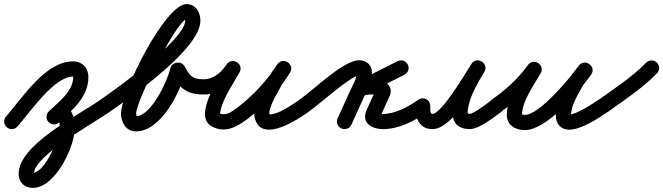

<svg xmlns="http://www.w3.org/2000/svg" viewBox="-38 -600 3274 948"><path d="M48.1 24.8C48.1 24.8 48.1 24.8 48.1 24.8C110.8 -46.3 228.9 -222 322.8 -222C323.3 -222 323.5 -221 323.5 -219.5C323.5 -148.3 250.1 -95.6 202.9 -49.9C188 -35.5 187.7 -11.8 202.1 3.1C216.5 18 240.2 18.3 255.1 3.9C255.1 3.9 255.1 3.9 255.1 3.9C319.8 -58.7 398.5 -120.6 398.5 -219.5C398.5 -264.3 368.3 -297 322.8 -297C185.7 -297 74.8 -118.8 -8.1 -24.8C-21.8 -9.3 -20.3 14.4 -4.8 28.1C10.7 41.8 34.4 40.3 48.1 24.8ZM255.1 3.9C255.1 3.9 255.1 3.9 255.1 3.9C261.9 -2.7 261.4 -3.9 262.2 -3.9C261.1 -4 260 -4.1 258.9 -4.3C256.6 -4.7 254.8 -5.5 252.8 -6.7C252.4 -6.9 248.9 -11.2 250.1 -9C255.5 1 257.1 15.3 257.1 26.6C257.1 78.2 185.6 252.7 123.7 252.7C120.9 252.7 129 261.8 129 259.1C129 169.2 412.5 16 501.5 -46.3C518.5 -58.2 522.6 -81.5 510.7 -98.5C498.8 -115.5 475.5 -119.6 458.5 -107.7C458.5 -107.7 458.5 -107.7 458.5 -107.7C340.4 -25 54 114.8 54 259.1C54 300 83.4 327.7 123.7 327.7C236.4 327.7 332.1 122.6 332.1 26.6C332.1 -16.5 315.5 -78.9 262.2 -78.9C239 -78.9 219 -65.5 202.9 -49.9C188 -35.5 187.7 -11.8 202.1 3.1C216.5 18 240.2 18.3 255.1 3.9Z M501.4 -46.2C501.4 -46.2 501.4 -46.2 501.4 -46.2C613.3 -124.1 951.5 -358.7 951.5 -498.6C951.5 -539.4 928 -579.8 882.9 -579.8C776.2 -579.8 559.4 -140.3 559.4 -39.6C559.4 3.2 584 48.8 632.2 48.8C757.8 48.8 853.2 -146.5 876.5 -246.5C880.1 -262 858.9 -266.4 838.8 -263.4C818.6 -260.5 799.6 -250.2 807.4 -236.4C846.2 -168.4 880 -133.5 966 -133.5C986.8 -133.5 1003.5 -150.3 1003.5 -171C1003.5 -191.7 986.8 -208.5 966 -208.5C907.2 -208.5 897.4 -230.1 872.6 -273.6C864.7 -287.4 849.2 -292.6 834.8 -290.5C820.4 -288.4 807.1 -279 803.5 -263.5C789.7 -204.4 710.5 -26.2 632.2 -26.2C631.6 -26.2 633.2 -26.1 633.8 -26C635.8 -25.5 638.1 -23.5 638 -23.6C636 -29.3 634.4 -33.4 634.4 -39.6C634.4 -105.7 840 -504.8 882.9 -504.8C883.8 -504.8 881.2 -505 880.4 -505.2C879 -505.6 877.6 -506.3 876.5 -507.3C872.8 -510.1 876.5 -502.8 876.5 -498.6C876.5 -405 541.1 -165.2 458.6 -107.8C441.6 -95.9 437.4 -72.6 449.2 -55.6C461.1 -38.6 484.4 -34.4 501.4 -46.2Z M955.3 -133.5C955.3 -133.5 955.3 -133.5 955.3 -133.5C970 -133.2 984.3 -133.4 998.9 -136.1C1060.9 -147.8 1108.8 -188.6 1143.2 -240.2C1156.5 -260.2 1146.3 -280.4 1129.9 -290.4C1113.5 -300.4 1090.9 -300.2 1079.2 -279.2C1042.4 -212.9 912.1 -24.5 1010 25.4C1075.5 58.8 1132.3 26.5 1184.6 -13.1C1259.6 -69.8 1345.8 -161.4 1394.1 -241.6C1406.6 -262.4 1397.8 -282.5 1382.4 -292.5C1367 -302.4 1345 -302.3 1331.2 -282.4C1316.7 -261.5 1301.1 -240.7 1288.4 -218.6C1288.4 -218.6 1288.3 -218.3 1288.1 -218C1288 -217.7 1287.8 -217.4 1287.8 -217.4C1256.1 -157 1193 -63.6 1227.6 4.1C1227.6 4.1 1227.6 4.1 1227.6 4.1C1227.6 4.1 1227.6 4.1 1227.6 4.1C1274.3 95.3 1432.2 -10.4 1483.5 -46.3C1500.5 -58.2 1504.6 -81.5 1492.7 -98.5C1480.8 -115.5 1457.5 -119.6 1440.5 -107.7C1404.4 -82.5 1335.2 -32.6 1288.8 -35.2C1286.3 -35.3 1295.5 -27.8 1294.4 -30.1C1294.4 -30.1 1294.4 -30.1 1294.4 -30.1C1294.4 -30.1 1294.4 -30.1 1294.4 -30.1C1279.2 -59.7 1336.8 -149.4 1354.2 -182.6C1354.2 -182.6 1354 -182.3 1353.9 -182C1353.7 -181.7 1353.6 -181.4 1353.6 -181.4C1365.1 -201.6 1379.5 -220.5 1392.8 -239.6C1406.6 -259.4 1397.1 -280 1381.1 -290.4C1365 -300.8 1342.4 -301.1 1329.9 -280.4C1286.4 -208.3 1206.7 -123.9 1139.4 -72.9C1113 -53 1078.7 -23.8 1044 -41.4C1044.7 -40.9 1045.4 -40.4 1046.1 -39.9C1050.7 -35.6 1046.4 -39.4 1048.8 -36C1048.8 -36.3 1048.8 -36.5 1048.7 -36.7C1048.4 -42.1 1049.2 -47.3 1050.4 -52.6C1065.3 -119.6 1111.3 -182.5 1144.8 -242.8C1156.4 -263.7 1147.1 -283.5 1131.5 -293C1115.9 -302.5 1094.1 -301.8 1080.8 -281.8C1057.8 -247.3 1026.9 -217.7 985.1 -209.9C975.6 -208.1 966.3 -208.3 956.7 -208.5C936 -208.9 918.9 -192.5 918.5 -171.7C918.1 -151 934.5 -133.9 955.3 -133.5Z M1483.3 -46.2C1483.3 -46.2 1483.3 -46.2 1483.3 -46.2C1539.5 -85 1694.8 -227.5 1736 -227.5C1737.1 -227.5 1725.3 -236.7 1725 -237.2C1724.4 -238.4 1723.7 -242.3 1723.7 -241C1723.7 -211 1701.3 -175 1688.9 -147.5C1668.9 -103.5 1648.9 -59.5 1628.9 -15.5C1620.3 3.3 1628.6 25.6 1647.5 34.1C1666.3 42.7 1688.6 34.4 1697.1 15.5C1717.1 -28.5 1737.1 -72.5 1757.1 -116.5C1774.6 -155 1798.7 -198 1798.7 -241C1798.7 -277.7 1772.4 -302.5 1736 -302.5C1656.7 -302.5 1514.7 -159.1 1440.7 -107.8C1423.6 -96.1 1419.4 -72.7 1431.2 -55.7C1442.9 -38.6 1466.3 -34.4 1483.3 -46.2ZM1975.5 -281.4C1966.2 -299.9 1943.6 -307.3 1925.1 -298C1856.8 -263.5 1788.5 -229.1 1720.1 -194.6C1699.6 -184.3 1695.7 -163.6 1702.3 -147.2C1709 -130.7 1726.2 -118.5 1748.1 -125.4C1766.5 -131 1784.3 -134.3 1803.6 -133.5C1803.6 -133.5 1804.2 -133.5 1804.8 -133.5C1805.4 -133.5 1806 -133.5 1806 -133.5C1807.7 -133.6 1823.6 -131.5 1823.8 -131.6C1824.6 -131.9 1819.1 -135.1 1817.2 -140C1815.6 -143.9 1815.1 -148.1 1815.9 -152.2C1816.1 -153.5 1817.6 -157 1817 -155.8C1817 -155.8 1817 -155.8 1816.9 -155.7C1816.9 -155.6 1816.8 -155.5 1816.8 -155.5C1802.4 -123.5 1787.9 -91.5 1773.4 -59.5C1773.4 -59.5 1773.4 -59.6 1773.5 -59.7C1773.5 -59.8 1773.6 -59.8 1773.6 -59.8C1742.6 6.5 1796.6 37.5 1854 37.5C1931 37.5 2009.2 -3.1 2070.6 -46.3C2087.5 -58.3 2091.6 -81.7 2079.7 -98.6C2067.7 -115.5 2044.3 -119.6 2027.4 -107.7C2027.4 -107.7 2027.4 -107.7 2027.4 -107.7C1979.4 -73.8 1914.7 -37.5 1854 -37.5C1846.7 -37.5 1838.8 -37.4 1831.7 -39.6C1829.6 -40.2 1835.2 -37 1836.5 -35.2C1841 -28.9 1837.8 -20.1 1841.6 -28.2C1841.6 -28.2 1841.6 -28.3 1841.6 -28.3C1841.7 -28.4 1841.7 -28.5 1841.7 -28.5C1856.2 -60.5 1870.7 -92.5 1885.2 -124.5C1885.2 -124.5 1885.1 -124.4 1885.1 -124.3C1885 -124.2 1885 -124.2 1885 -124.2C1911.6 -181.1 1850.5 -209.7 1804 -208.5C1804 -208.5 1804.6 -208.5 1805.2 -208.5C1805.8 -208.5 1806.4 -208.5 1806.4 -208.5C1778.7 -209.5 1752.3 -205.2 1725.9 -197C1704 -190.2 1700.7 -167.7 1708.1 -149.5C1715.4 -131.3 1733.4 -117.4 1753.9 -127.7C1822.2 -162.1 1890.5 -196.6 1958.9 -231C1977.4 -240.3 1984.8 -262.9 1975.5 -281.4Z M2011.5 -77C2011.5 -77 2011.5 -77 2011.5 -77C2011.5 -19.9 2030.4 37.5 2097 37.5C2194 37.5 2302.9 -165.1 2352.7 -244C2365.9 -264.8 2356.2 -285.2 2340.1 -295.1C2324 -305 2301.4 -304.4 2288.8 -283.2C2250.5 -219 2109.3 29.1 2277.1 37.5C2277.1 37.5 2277.6 37.5 2278.1 37.5C2278.5 37.5 2279 37.5 2279 37.5C2329.5 37.5 2395.2 -18.1 2435.5 -46.3C2452.5 -58.2 2456.6 -81.5 2444.7 -98.5C2432.8 -115.5 2409.5 -119.6 2392.5 -107.7C2392.5 -107.7 2392.5 -107.7 2392.5 -107.7C2368.5 -90.9 2302.1 -37.5 2279 -37.5C2279 -37.5 2279.5 -37.5 2279.9 -37.5C2280.4 -37.5 2280.9 -37.5 2280.9 -37.5C2267.4 -38.1 2270.7 -47.1 2272.3 -60.5C2280.3 -123.5 2321.3 -191.3 2353.2 -244.8C2365.8 -266 2356.5 -286.2 2340.6 -296C2324.8 -305.7 2302.5 -304.9 2289.3 -284C2257.5 -233.6 2141.4 -37.5 2097 -37.5C2084.2 -37.5 2086.5 -62.9 2086.5 -77C2086.5 -97.7 2069.7 -114.5 2049 -114.5C2028.3 -114.5 2011.5 -97.7 2011.5 -77Z M2380.1 -55.8C2391.8 -38.7 2415.2 -34.4 2432.2 -46.1C2506.8 -97.4 2576.9 -161.3 2629.6 -235.3C2643.3 -254.6 2633.4 -275 2617.1 -285.4C2600.8 -295.8 2578.2 -296.2 2566.4 -275.6C2525 -202.9 2464.4 -117.3 2464.4 -31.7C2464.4 18.8 2508.2 42.4 2553.2 42.4C2662.6 42.4 2821.3 -147.8 2880.6 -231.3C2894.7 -251.1 2887.3 -271.9 2872.5 -283C2857.8 -294 2835.8 -295.4 2820.7 -276.4C2805.1 -256.8 2787.9 -237.3 2775.4 -215.6C2775.4 -215.6 2775.3 -215.4 2775.2 -215.1C2775.1 -214.9 2774.9 -214.7 2774.9 -214.7C2744.4 -157.6 2706.5 -97 2706.5 -30.3C2706.5 -17.4 2708.7 -4.5 2714.6 7.1C2714.6 7.1 2714.8 7.3 2714.9 7.6C2715.1 7.9 2715.2 8.2 2715.2 8.2C2726 27.7 2744.6 40.3 2773.4 40.3C2830 40.3 2915.9 -15 2960.5 -46.3C2977.5 -58.2 2981.6 -81.5 2969.7 -98.5C2957.8 -115.5 2934.5 -119.6 2917.5 -107.7C2887.1 -86.4 2807 -34.7 2773.4 -34.7C2767.2 -34.7 2787.6 -15.9 2780.8 -28.2C2780.8 -28.2 2780.9 -27.9 2781.1 -27.6C2781.2 -27.3 2781.4 -27.1 2781.4 -27.1C2781 -27.7 2781.5 -28.4 2781.5 -30.3C2781.5 -82.2 2817.1 -134.5 2841.1 -179.3C2841.1 -179.3 2841 -179.1 2840.8 -178.9C2840.7 -178.6 2840.6 -178.4 2840.6 -178.4C2851 -196.7 2866.2 -213.1 2879.3 -229.6C2894.5 -248.7 2886.6 -269.9 2871.3 -281.3C2856.1 -292.8 2833.5 -294.6 2819.4 -274.7C2778.8 -217.6 2625.5 -32.6 2553.2 -32.6C2549.2 -32.6 2536.9 -35.6 2537.9 -34.4C2538.4 -33.7 2539.4 -30.8 2539.4 -31.7C2539.4 -100.6 2597.7 -178.9 2631.6 -238.4C2643.3 -259.1 2634.4 -278.8 2619.2 -288.6C2603.9 -298.3 2582.2 -298.1 2568.5 -278.7C2520.9 -211.9 2457.1 -154.2 2389.8 -107.9C2372.7 -96.2 2368.4 -72.8 2380.1 -55.8Z M2907.4 -53.9C2919.4 -37.1 2942.8 -33.1 2959.7 -45.1C3043.7 -104.8 3133.3 -164.1 3205.7 -237.7C3220.3 -252.5 3220.1 -276.2 3205.3 -290.7C3190.5 -305.3 3166.8 -305.1 3152.3 -290.3C3152.3 -290.3 3152.3 -290.3 3152.3 -290.3C3083 -219.9 2996.6 -163.3 2916.3 -106.2C2899.4 -94.2 2895.4 -70.8 2907.4 -53.9Z"/></svg>

Font: FRB American Cursive Extrabold
Style: Bold Italic
Weight: 800
Italic angle: -25°
Version: Version 2.0;Modular Font Editor K font №1